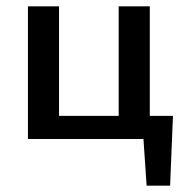

<svg xmlns="http://www.w3.org/2000/svg" viewBox="-20 -438 585 605"><path d="M452 -73H525L516 147H442L432 0H68V-418H166V-73H354V-418H452Z"/></svg>

Font: EauTest Semibold
Style: Regular
Weight: 600
Designer: Christian Thalmann (Catharsis Fonts)
Version: Version 0.001;PS 000.001;hotconv 1.0.88;makeotf.lib2.5.64775